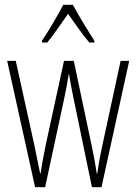

<svg xmlns="http://www.w3.org/2000/svg" viewBox="-20 -784 571 804"><path d="M285 -764H245C222 -720 180 -648 156 -614V-606H178C204 -637 239 -690 265 -726C293 -687 326 -638 354 -606H375V-614C359 -638 310 -717 285 -764ZM287 -377 365 0H405L521 -529H485L406 -163C398 -125 395 -109 387 -57H385C379 -100 371 -142 363 -178L289 -529H248L173 -184C164 -141 154 -88 150 -58H148C140 -98 132 -138 123 -180L46 -529H10L127 0H169L250 -377C257 -409 263 -443 268 -474H269C274 -443 280 -410 287 -377Z"/></svg>

Font: Noto Sans Devanagari UI ExtraCondensed ExtraLight
Style: Regular
Weight: 200
Width: 2
Designer: Jelle Bosma - Monotype Design Team
Foundry: Monotype Imaging Inc.
Version: Version 2.004